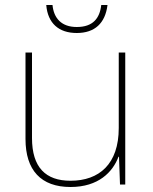

<svg xmlns="http://www.w3.org/2000/svg" viewBox="-20 -738 613 768"><path d="M410 -718H385C379 -665 352 -630 287 -630C226 -630 195 -665 190 -718H165C171 -645 215 -606 287 -606C359 -606 401 -645 410 -718ZM481 -528H455V-226C455 -82 377 -15 262 -15C163 -15 108 -68 108 -186V-528H82V-182C82 -57 144 10 262 10C374 10 431 -50 454 -111H456L460 0H481Z"/></svg>

Font: Noto Sans Telugu Thin
Style: Regular
Weight: 100
Designer: Jelle Bosma - Monotype Design Team
Foundry: Monotype Imaging Inc.
Version: Version 2.005